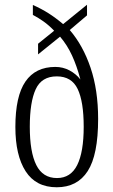

<svg xmlns="http://www.w3.org/2000/svg" viewBox="-20 -782 479 812"><path d="M220 10Q132 10 88.5 -57.5Q45 -125 45 -245Q45 -375 87.5 -437Q130 -499 214 -499Q246 -499 273.5 -484.5Q301 -470 320 -446Q305 -503 284.5 -547.5Q264 -592 234 -627L141 -552V-597L209 -652Q187 -675 164.5 -691Q142 -707 119 -719V-761Q155 -745 185 -726Q215 -707 247 -680L348 -762V-717L275 -655Q331 -590 363 -495.5Q395 -401 395 -279Q395 -127 351 -58.5Q307 10 220 10ZM221 -29Q279 -29 306.5 -84Q334 -139 334 -246Q334 -352 308.5 -405.5Q283 -459 220 -459Q156 -459 131 -404.5Q106 -350 106 -246Q106 -139 133.5 -84Q161 -29 221 -29Z"/></svg>

Font: Noto Serif Sinhala ExtraCondensed Light
Style: Regular
Weight: 300
Width: 2
Designer: Jelle Bosma - Monotype Design Team
Foundry: Monotype Imaging Inc.
Version: Version 2.007; ttfautohint (v1.8.4.7-5d5b)